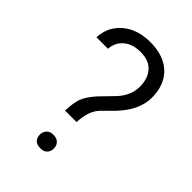

<svg xmlns="http://www.w3.org/2000/svg" viewBox="-211 -804 893 893"><g transform="rotate(45 236.0 -357.5)"><path d="M257.3 -207.5C259.8 -254.9 270 -291.5 294.9 -318.8V-319.3L348.1 -372.1C399.4 -425.8 425.3 -480 425.3 -535.2C425.3 -646 356.9 -713.4 237.3 -713.4C180.2 -713.4 133.3 -697.8 97.7 -666.5C64.5 -637.2 46.4 -599.1 43.9 -551.8H119.6C121.6 -579.6 132.3 -603.5 152.3 -620.6C173.8 -640.1 203.1 -648.9 237.3 -648.9C273.9 -648.9 301.8 -638.7 320.8 -617.7C339.8 -596.7 349.6 -568.4 349.6 -532.2C349.6 -494.6 335.4 -460 306.6 -427.7L242.7 -361.8C218.3 -334.5 202.1 -311 194.3 -289.6C187 -269.5 183.1 -242.2 181.6 -207.5ZM189 -14.2C196.8 -5.9 208.5 -2 224.1 -2C239.3 -2 251 -5.9 258.3 -14.2C266.1 -22.5 270 -32.7 270 -45.4C270 -58.6 266.1 -68.8 258.3 -77.1C250.5 -85.4 238.8 -89.8 223.6 -89.8C208.5 -89.8 196.8 -85.4 189.5 -77.1C173.8 -60.1 173.8 -30.3 189 -14.2Z"/></g></svg>

Font: Shabnam Light
Style: Regular
Weight: 300
Foundry: DejaVu fonts team - Redesigned by Saber Rastikerdar - Based on Vazir font
Version: Version 5.0.1